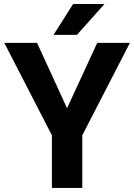

<svg xmlns="http://www.w3.org/2000/svg" viewBox="-20 -921 658 941"><path d="M308.6 -390.6 456.5 -710.9H616.7L383.3 -257.8V0H234.4V-257.8L1 -710.9H161.6ZM338.4 -901.4H492.2L356.9 -750H242.2Z"/></svg>

Font: RobotoDraft
Style: Bold
Weight: 700
Version: Version 2.001150; 2014